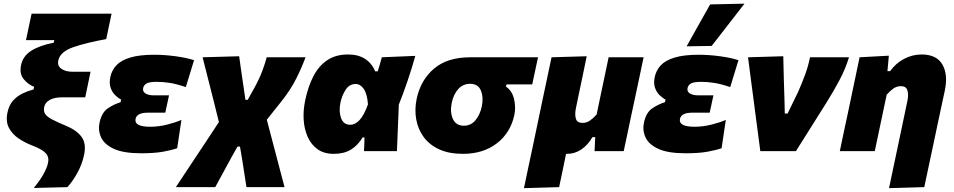

<svg xmlns="http://www.w3.org/2000/svg" viewBox="-20 -806 5086 1024"><path d="M160 196.5Q193.5 156 212 122.5Q230.5 89 236 63.5Q243 33 225 12.2Q207 -8.5 154.5 -29Q115.5 -43.5 80.8 -66.5Q46 -89.5 27.8 -123.8Q9.5 -158 20 -206.5Q28 -245.5 50 -269.8Q72 -294 101 -307.8Q130 -321.5 159 -329L162 -343Q130.5 -355 106.5 -383.8Q82.5 -412.5 92.5 -459.5Q102 -506.5 146.2 -535Q190.5 -563.5 267 -578.5L269.5 -592H118.5L148.5 -733H575L546.5 -597.5Q438.5 -578 370.5 -554.2Q302.5 -530.5 291.5 -486Q284 -455.5 306.8 -439.5Q329.5 -423.5 364.5 -423.5H463L434.5 -287H311.5Q270 -287 245.5 -273.2Q221 -259.5 216 -236.5Q211 -214 220.5 -199Q230 -184 257 -169.5Q284 -155 332.5 -135Q390 -111 415.8 -74.8Q441.5 -38.5 428 22Q417.5 71 392.5 116.2Q367.5 161.5 339.5 192Z M733.5 11.5Q638.5 11.5 587.2 -12.2Q536 -36 519 -73.8Q502 -111.5 511 -152.5Q522.5 -205.5 554.2 -227.5Q586 -249.5 623 -261L626 -275Q610 -283 594 -298.8Q578 -314.5 569.8 -338.5Q561.5 -362.5 568.5 -395.5Q576 -431.5 601 -458Q626 -484.5 675 -499.2Q724 -514 803 -514Q858 -514 916.5 -506Q975 -498 1015 -485L971 -341.5Q922.5 -358 886.2 -363.8Q850 -369.5 815.5 -369.5Q777 -369.5 762 -361Q747 -352.5 743.5 -336.5Q739.5 -318 755.5 -307.8Q771.5 -297.5 799.5 -297.5H881.5L861.5 -205H768Q710 -205 703 -172Q694.5 -130 781 -130Q827 -130 872.8 -141.8Q918.5 -153.5 947.5 -166.5L925 -15.5Q895 -5 849.2 3.2Q803.5 11.5 733.5 11.5Z M918 192Q947 148 989.2 84.2Q1031.5 20.5 1082 -55.5L1147.5 -155L1121.5 -260Q1106.5 -319 1091 -380.2Q1075.5 -441.5 1060.5 -500.5L1255.5 -506Q1259 -479.5 1264 -445Q1269 -410.5 1273.8 -377.5Q1278.5 -344.5 1282 -322L1289 -273.5H1301L1333 -330.5Q1363.5 -386 1378.8 -427.2Q1394 -468.5 1402.5 -500.5H1609.5Q1591.5 -450.5 1560.5 -388Q1529.5 -325.5 1475.5 -258.5L1403 -167.5L1441 -22.5Q1460 50.5 1472.8 98.2Q1485.5 146 1497.5 192H1294.5Q1289 158 1283.8 123.8Q1278.5 89.5 1273 53.5L1260 -24H1246.5L1217 28.5Q1187.5 82 1165.8 122.5Q1144 163 1128 192Z M1760 14.5Q1708 14.5 1673.8 -10Q1639.5 -34.5 1621 -76Q1602.5 -117.5 1599.5 -168.2Q1596.5 -219 1608 -272Q1623 -344.5 1651.5 -399.5Q1680 -454.5 1725.2 -485Q1770.5 -515.5 1836.5 -515.5Q1890 -515.5 1926.5 -492.2Q1963 -469 1981 -425.5H1994.5Q2001 -445 2006.2 -463.5Q2011.5 -482 2016.5 -500.5L2195 -508Q2177 -443 2153.5 -374Q2130 -305 2107 -248Q2104.5 -186 2102 -124Q2099.5 -62 2097 0H1921.5Q1922.5 -18.5 1923 -36.8Q1923.5 -55 1924 -73H1914Q1888 -30 1851.2 -7.8Q1814.5 14.5 1760 14.5ZM1848.5 -140.5Q1873.5 -140.5 1897.2 -165.2Q1921 -190 1942.5 -249.5Q1938 -306.5 1919.8 -332.2Q1901.5 -358 1877 -358Q1843 -358 1823.2 -327Q1803.5 -296 1796 -260Q1786 -213 1798.8 -176.8Q1811.5 -140.5 1848.5 -140.5Z M2448.5 14.5Q2374 14.5 2321.8 -9.8Q2269.5 -34 2239.2 -75.8Q2209 -117.5 2199.8 -169.8Q2190.5 -222 2202 -278Q2223 -378.5 2294.2 -439.5Q2365.5 -500.5 2487.5 -500.5H2849.5L2818.5 -356H2681.5L2678.5 -344Q2711 -322 2721.5 -278.2Q2732 -234.5 2723 -192Q2702.5 -97.5 2629.8 -41.5Q2557 14.5 2448.5 14.5ZM2454 -135.5Q2492 -135.5 2516.2 -165.2Q2540.5 -195 2549.5 -238Q2559.5 -285.5 2545 -322.2Q2530.5 -359 2487.5 -359Q2449.5 -359 2424.2 -331.2Q2399 -303.5 2389.5 -258.5Q2379 -209 2395.2 -172.2Q2411.5 -135.5 2454 -135.5Z M2774.5 197.5Q2785.5 145 2796.5 92.2Q2807.5 39.5 2821 -22.5L2873 -271Q2888.5 -343.5 2899.5 -395.8Q2910.5 -448 2921.5 -500.5L3109 -506Q3098.5 -454 3087.8 -402.5Q3077 -351 3065.5 -296.5L3052 -231Q3044.5 -196 3051.2 -173.2Q3058 -150.5 3087 -150.5Q3108.5 -150.5 3126.5 -163Q3144.5 -175.5 3162 -195.5L3183 -296Q3194.5 -351 3204.8 -399.2Q3215 -447.5 3226 -500.5H3412.5Q3401.5 -446.5 3390.5 -395.5Q3379.5 -344.5 3364.5 -273L3348 -196.5Q3339 -153.5 3328.5 -103.5Q3318 -53.5 3306.5 0H3151Q3152 -18.5 3152.8 -37.2Q3153.5 -56 3154.5 -74.5H3139.5Q3115.5 -32.5 3080.5 -9Q3045.5 14.5 3005 14.5Q3002 14.5 2999 14.5Q2989.5 60 2980.8 103Q2972 146 2962 192Z M3637 11.5Q3542 11.5 3490.8 -12.2Q3439.5 -36 3422.5 -73.8Q3405.5 -111.5 3414.5 -152.5Q3426 -205.5 3457.8 -227.5Q3489.5 -249.5 3526.5 -261L3529.5 -275Q3513.5 -283 3497.5 -298.8Q3481.5 -314.5 3473.2 -338.5Q3465 -362.5 3472 -395.5Q3479.5 -431.5 3504.5 -458Q3529.5 -484.5 3578.5 -499.2Q3627.5 -514 3706.5 -514Q3761.5 -514 3820 -506Q3878.5 -498 3918.5 -485L3874.5 -341.5Q3826 -358 3789.8 -363.8Q3753.5 -369.5 3719 -369.5Q3680.5 -369.5 3665.5 -361Q3650.5 -352.5 3647 -336.5Q3643 -318 3659 -307.8Q3675 -297.5 3703 -297.5H3785L3765 -205H3671.5Q3613.5 -205 3606.5 -172Q3598 -130 3684.5 -130Q3730.5 -130 3776.2 -141.8Q3822 -153.5 3851 -166.5L3828.5 -15.5Q3798.5 -5 3752.8 3.2Q3707 11.5 3637 11.5ZM3642 -559Q3673.5 -615.5 3704.8 -671.2Q3736 -727 3767.5 -782.5L3950.5 -786.5Q3905.5 -728 3861.5 -671.5Q3817.5 -615 3775.5 -561Z M4035 0Q4029 -46 4022.5 -95.2Q4016 -144.5 4010 -189.5L3998.5 -278.5Q3991 -333.5 3983.8 -389.8Q3976.5 -446 3969.5 -500.5L4157.5 -506Q4158.5 -455 4160.2 -390.8Q4162 -326.5 4164 -268.5L4165.5 -200.5H4180.5L4236.5 -315.5Q4257.5 -363 4274.2 -408.5Q4291 -454 4300 -500.5H4508Q4489 -438.5 4457 -378.2Q4425 -318 4390.5 -263Q4348 -195.5 4306.2 -129Q4264.5 -62.5 4225 0Z M4721.5 197.5Q4733 143 4744.8 86.8Q4756.5 30.5 4769.5 -30Q4782 -89 4794.2 -147.8Q4806.5 -206.5 4819 -265.5Q4826.5 -300.5 4819.8 -323.5Q4813 -346.5 4785 -346.5Q4762.5 -346.5 4744.5 -333.8Q4726.5 -321 4709 -301L4688.5 -204Q4677 -149.5 4666.8 -101Q4656.5 -52.5 4645.5 0H4459Q4470 -52.5 4480.5 -102.5Q4491 -152.5 4504.5 -214.5L4515 -264.5Q4526.5 -320.5 4539 -379.2Q4551.5 -438 4564.5 -500.5L4720.5 -509L4713 -426.5H4727.5Q4756.5 -468 4801.2 -491.8Q4846 -515.5 4895.5 -515.5Q4974.5 -515.5 5005.8 -462.5Q5037 -409.5 5019 -323Q5008.5 -274 4999.2 -230.8Q4990 -187.5 4981 -145.5L4965.5 -72Q4949.5 4 4936.2 65.8Q4923 127.5 4909.5 192Z"/></svg>

Font: Commissioner ExtraBold
Style: Italic
Weight: 800
Italic angle: -12°
Designer: Kostas Bartsokas
Foundry: Kostas Bartsokas
Version: Version 1.000; ttfautohint (v1.8.3)